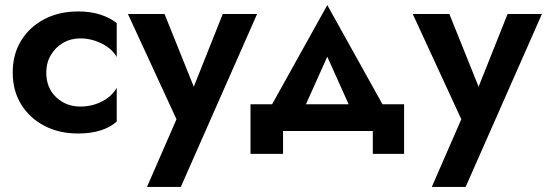

<svg xmlns="http://www.w3.org/2000/svg" viewBox="-20 -515 2151 755"><path d="M162 -230Q162 -169 201 -132.5Q240 -96 296 -96Q342 -96 381 -116Q420 -136 439 -170V-37Q415 -15 376.5 -2.5Q338 10 287 10Q213 10 155 -20Q97 -50 63.5 -104Q30 -158 30 -230Q30 -302 63.5 -356Q97 -410 155 -440Q213 -470 287 -470Q338 -470 376.5 -457Q415 -444 439 -424V-291Q420 -324 379.5 -344Q339 -364 296 -364Q258 -364 228 -346.5Q198 -329 180 -298.5Q162 -268 162 -230Z M991 -460 691 220H558L674 -46L483 -460H627L742 -174L856 -460Z M1446 0H1093V90H965V-105H1050L1267 -495L1484 -105H1569V90H1446ZM1267 -292 1183 -105H1351Z M2111 -460 1811 220H1678L1794 -46L1603 -460H1747L1862 -174L1976 -460Z"/></svg>

Font: Von Semi
Style: Regular
Weight: 600
Version: Version 4.000; ttfautohint (v1.8.4.7-5d5b)